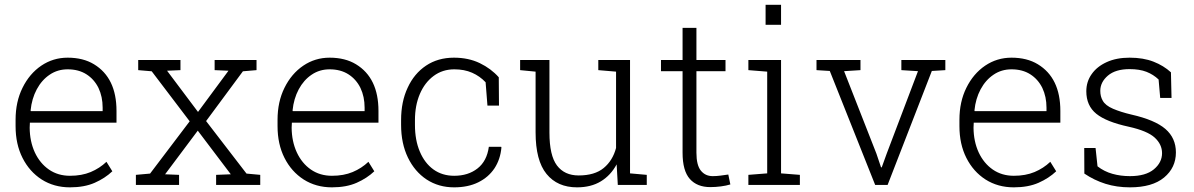

<svg xmlns="http://www.w3.org/2000/svg" viewBox="-20 -782 5051 812"><path d="M275.9 10.3Q208.5 10.3 156.2 -22.9Q104.5 -56.2 75.2 -114.3Q45.9 -172.4 45.9 -248.5V-275.4Q45.9 -351.6 75.2 -410.6Q104.5 -470.2 154.5 -504.2Q204.6 -538.1 266.1 -538.1Q331.5 -538.1 377.4 -510.3Q472.7 -452.6 472.7 -313V-263.2H106.4L105.5 -241.7Q106 -183.6 127.4 -137.2Q148.9 -91.3 187 -64.9Q225.1 -38.6 275.9 -38.6Q325.7 -38.6 363.5 -54.4Q401.4 -70.3 430.2 -97.7L455.1 -57.6Q424.3 -28.3 380.6 -9Q336.9 10.3 275.9 10.3ZM109.4 -314.9 110.4 -312H414.1V-326.7Q414.1 -373 396.5 -410.2Q378.4 -446.8 345.5 -467.8Q312.5 -488.8 266.1 -488.8Q223.6 -488.8 190.4 -466.3Q156.7 -443.8 135.5 -404.3Q114.3 -364.7 109.4 -314.9Z M737.3 -42.5V0H554.7V-42.5L614.7 -47.9L782.2 -269L621.6 -480.5L564.5 -485.4V-528.3H743.2V-485.4L686.5 -482.9L817.4 -308.6L946.3 -482.9L887.7 -485.4V-528.3H1064.9V-485.4L1007.3 -480.5L851.6 -270L1022.5 -47.9L1080.6 -42.5V0H894V-42.5L956.1 -44.9L816.4 -229.5L678.2 -44.9Z M1383.8 10.3Q1316.4 10.3 1264.2 -22.9Q1212.4 -56.2 1183.1 -114.3Q1153.8 -172.4 1153.8 -248.5V-275.4Q1153.8 -351.6 1183.1 -410.6Q1212.4 -470.2 1262.5 -504.2Q1312.5 -538.1 1374 -538.1Q1439.5 -538.1 1485.4 -510.3Q1580.6 -452.6 1580.6 -313V-263.2H1214.4L1213.4 -241.7Q1213.9 -183.6 1235.4 -137.2Q1256.8 -91.3 1294.9 -64.9Q1333 -38.6 1383.8 -38.6Q1433.6 -38.6 1471.4 -54.4Q1509.3 -70.3 1538.1 -97.7L1563 -57.6Q1532.2 -28.3 1488.5 -9Q1444.8 10.3 1383.8 10.3ZM1217.3 -314.9 1218.3 -312H1522V-326.7Q1522 -373 1504.4 -410.2Q1486.3 -446.8 1453.4 -467.8Q1420.4 -488.8 1374 -488.8Q1331.5 -488.8 1298.3 -466.3Q1264.6 -443.8 1243.4 -404.3Q1222.2 -364.7 1217.3 -314.9Z M1900.4 10.3Q1835 10.3 1784.2 -22.9Q1733.9 -56.2 1705.1 -115.7Q1676.3 -175.3 1676.3 -253.9V-274.4Q1676.3 -352.1 1704.1 -411.1Q1731.4 -470.7 1781.7 -504.4Q1832 -538.1 1899.9 -538.1Q1961.4 -538.1 2009.3 -514.9Q2057.1 -491.7 2089.4 -455.1L2090.3 -335.4H2041.5L2033.7 -434.1Q2009.3 -460 1976.6 -474.4Q1943.8 -488.8 1901.4 -488.8Q1851.6 -488.8 1814 -460.9Q1776.4 -433.1 1755.6 -384.5Q1734.9 -335.9 1734.9 -274.4V-253.9Q1734.9 -189.5 1755.4 -141.1Q1775.9 -92.3 1813 -65.4Q1850.1 -38.6 1900.9 -38.6Q1960 -38.6 1999.5 -69.6Q2039.1 -100.6 2047.4 -161.1H2099.6L2100.6 -158.2Q2096.2 -108.4 2071.3 -70.3Q2045.9 -32.2 2002.7 -11Q1959.5 10.3 1900.4 10.3Z M2420.4 10.3Q2337.4 10.3 2291.3 -46.4Q2245.1 -103 2245.1 -222.2V-479L2179.7 -485.4V-528.3H2303.7V-221.2Q2303.7 -124.5 2335.4 -82.3Q2367.2 -40 2427.2 -40Q2495.1 -40 2533.2 -71.5Q2571.3 -103 2585.4 -156.2V-479L2510.3 -485.4V-528.3H2644.5V-48.8L2715.3 -42.5V0H2592.8L2587.9 -86.9Q2563 -40.5 2521.2 -15.1Q2479.5 10.3 2420.4 10.3Z M2983.9 9.3Q2928.2 9.3 2897.5 -25.1Q2866.7 -59.6 2866.7 -136.2V-481H2775.4V-528.3H2866.7V-664.1H2925.3V-528.3H3048.3V-481H2925.3V-136.2Q2925.3 -83.5 2944.1 -60.3Q2962.9 -37.1 2994.1 -37.1Q3010.7 -37.1 3026.9 -39.3Q3043 -41.5 3060.1 -43.9L3068.8 -2Q3051.3 3.4 3028.8 6.3Q3006.3 9.3 2983.9 9.3Z M3283.2 -761.7V-677.2H3217.8V-761.7ZM3362.8 -42.5V0H3145V-42.5L3224.6 -48.8V-479L3145 -485.4V-528.3H3283.2V-48.8Z M3920.9 -481.9 3733.9 0H3681.2L3489.3 -481.9L3433.1 -485.4V-528.3H3619.1V-485.4L3549.8 -481L3686.5 -132.3L3706.1 -74.2H3709L3730 -132.3L3862.3 -481L3792 -485.4V-528.3H3978V-485.4Z M4267.6 10.3Q4200.2 10.3 4147.9 -22.9Q4096.2 -56.2 4066.9 -114.3Q4037.6 -172.4 4037.6 -248.5V-275.4Q4037.6 -351.6 4066.9 -410.6Q4096.2 -470.2 4146.2 -504.2Q4196.3 -538.1 4257.8 -538.1Q4323.2 -538.1 4369.1 -510.3Q4464.4 -452.6 4464.4 -313V-263.2H4098.1L4097.2 -241.7Q4097.7 -183.6 4119.1 -137.2Q4140.6 -91.3 4178.7 -64.9Q4216.8 -38.6 4267.6 -38.6Q4317.4 -38.6 4355.2 -54.4Q4393.1 -70.3 4421.9 -97.7L4446.8 -57.6Q4416 -28.3 4372.3 -9Q4328.6 10.3 4267.6 10.3ZM4101.1 -314.9 4102.1 -312H4405.8V-326.7Q4405.8 -373 4388.2 -410.2Q4370.1 -446.8 4337.2 -467.8Q4304.2 -488.8 4257.8 -488.8Q4215.3 -488.8 4182.1 -466.3Q4148.4 -443.8 4127.2 -404.3Q4106 -364.7 4101.1 -314.9Z M4758.8 10.3Q4703.1 10.3 4655.5 -4.6Q4607.9 -19.5 4565.9 -47.9L4565.4 -156.2H4613.3L4621.6 -78.6Q4649.9 -56.6 4684.6 -46.9Q4719.2 -37.1 4758.8 -37.1Q4825.2 -37.1 4859.9 -65.9Q4894.5 -94.7 4894.5 -134.3Q4894.5 -171.4 4863.5 -200Q4832.5 -228.5 4753.4 -246.1Q4658.7 -266.6 4616.5 -300.8Q4574.2 -335 4574.2 -396Q4574.2 -436.5 4596.7 -468.3Q4619.1 -500.5 4660.4 -519.3Q4701.7 -538.1 4757.3 -538.1Q4815.4 -538.1 4858.4 -521.2Q4901.4 -504.4 4932.1 -476.1L4934.6 -367.7H4886.7L4879.9 -445.8Q4857.9 -466.8 4828.6 -478.3Q4799.3 -489.7 4757.3 -489.7Q4697.8 -489.7 4665.5 -462.2Q4633.3 -434.6 4633.3 -397.9Q4633.3 -374 4643.6 -356.4Q4654.8 -335.9 4687.3 -322Q4719.7 -308.1 4765.1 -297.4Q4864.3 -274.9 4908.7 -236.6Q4953.1 -198.2 4953.1 -137.2Q4953.1 -72.8 4903.1 -31.2Q4853 10.3 4758.8 10.3Z"/></svg>

Font: Hanuman Light
Style: Regular
Weight: 300
Designer: Danh Hong
Version: Version 8.002; ttfautohint (v1.8.3)